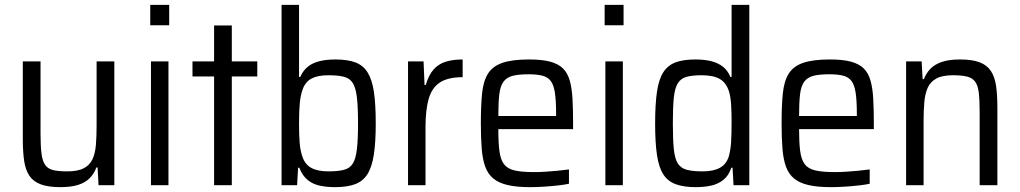

<svg xmlns="http://www.w3.org/2000/svg" viewBox="-20 -763 4203 791"><path d="M228 8Q179 8 148 -3.5Q117 -15 101 -39Q85 -63 79.5 -100Q74 -137 74 -189V-510H147V-213Q147 -161 151 -130Q155 -99 166.5 -83Q178 -67 200 -62Q222 -57 257 -57Q300 -57 324.5 -69.5Q349 -82 360.5 -106Q372 -130 375 -165Q378 -200 378 -246V-510H451V0H386L382 -73H377Q368 -48 350 -29.5Q332 -11 302.5 -1.5Q273 8 228 8Z M599 -659V-743H677V-659ZM602 0V-510H674V0Z M862 0V-448H773V-510H862V-658H935V-510H1040V-448H935V0Z M1360 8Q1327 8 1298 2Q1269 -4 1247.5 -21.5Q1226 -39 1213 -72H1208L1204 0H1140V-743H1212V-446H1217Q1229 -473 1248.5 -488.5Q1268 -504 1296.5 -511Q1325 -518 1361 -518Q1412 -518 1444 -506Q1476 -494 1494.5 -464.5Q1513 -435 1520.5 -384Q1528 -333 1528 -255Q1528 -176 1520 -125Q1512 -74 1493.5 -45Q1475 -16 1442.5 -4Q1410 8 1360 8ZM1333 -57Q1373 -57 1397.5 -63.5Q1422 -70 1434 -90Q1446 -110 1450.5 -149.5Q1455 -189 1455 -255Q1455 -321 1450.5 -360.5Q1446 -400 1434 -420Q1422 -440 1397.5 -446.5Q1373 -453 1333 -453Q1289 -453 1263.5 -439.5Q1238 -426 1227 -395Q1218 -370 1215 -337.5Q1212 -305 1212 -255Q1212 -207 1214.5 -175Q1217 -143 1226 -117Q1237 -85 1263 -71Q1289 -57 1333 -57Z M1661 0V-510H1725L1729 -413H1734Q1746 -454 1766.5 -477Q1787 -500 1817 -509Q1847 -518 1886 -518V-445Q1825 -445 1792 -423Q1759 -401 1746 -355.5Q1733 -310 1733 -239V0Z M2164 8Q2109 8 2072 -0.5Q2035 -9 2012.5 -27.5Q1990 -46 1979 -76.5Q1968 -107 1964.5 -151Q1961 -195 1961 -254Q1961 -327 1966 -377.5Q1971 -428 1990 -459Q2009 -490 2049.5 -504Q2090 -518 2160 -518Q2213 -518 2246.5 -509Q2280 -500 2299 -481.5Q2318 -463 2327 -432Q2336 -401 2338.5 -357Q2341 -313 2341 -255V-231H2033Q2033 -176 2037.5 -141Q2042 -106 2056 -87Q2070 -68 2099.5 -61Q2129 -54 2179 -54Q2201 -54 2226 -55.5Q2251 -57 2276.5 -59.5Q2302 -62 2324 -65V-6Q2306 -2 2279 1Q2252 4 2222 6Q2192 8 2164 8ZM2271 -266V-294Q2271 -349 2266 -381.5Q2261 -414 2248.5 -430Q2236 -446 2213.5 -451.5Q2191 -457 2158 -457Q2116 -457 2091.5 -450.5Q2067 -444 2054 -426Q2041 -408 2037 -374Q2033 -340 2033 -285H2290Z M2471 -659V-743H2549V-659ZM2474 0V-510H2546V0Z M2846 8Q2797 8 2764 -4Q2731 -16 2712.5 -45Q2694 -74 2686.5 -125Q2679 -176 2679 -254Q2679 -333 2686.5 -384.5Q2694 -436 2712.5 -465Q2731 -494 2763 -506Q2795 -518 2845 -518Q2882 -518 2910 -511Q2938 -504 2958 -488.5Q2978 -473 2989 -446H2994V-743H3067V0H3002L2998 -72H2993Q2982 -39 2959.5 -21.5Q2937 -4 2908.5 2Q2880 8 2846 8ZM2874 -57Q2919 -57 2945.5 -71.5Q2972 -86 2982 -117Q2990 -145 2992 -178Q2994 -211 2994 -263Q2994 -302 2992 -332.5Q2990 -363 2984 -384Q2973 -421 2946.5 -437Q2920 -453 2871 -453Q2832 -453 2808.5 -446.5Q2785 -440 2772.5 -420Q2760 -400 2756 -360.5Q2752 -321 2752 -255Q2752 -189 2756 -149Q2760 -109 2772.5 -89.5Q2785 -70 2809.5 -63.5Q2834 -57 2874 -57Z M3403 8Q3348 8 3311 -0.5Q3274 -9 3251.5 -27.5Q3229 -46 3218 -76.5Q3207 -107 3203.5 -151Q3200 -195 3200 -254Q3200 -327 3205 -377.5Q3210 -428 3229 -459Q3248 -490 3288.5 -504Q3329 -518 3399 -518Q3452 -518 3485.5 -509Q3519 -500 3538 -481.5Q3557 -463 3566 -432Q3575 -401 3577.5 -357Q3580 -313 3580 -255V-231H3272Q3272 -176 3276.5 -141Q3281 -106 3295 -87Q3309 -68 3338.5 -61Q3368 -54 3418 -54Q3440 -54 3465 -55.5Q3490 -57 3515.5 -59.5Q3541 -62 3563 -65V-6Q3545 -2 3518 1Q3491 4 3461 6Q3431 8 3403 8ZM3510 -266V-294Q3510 -349 3505 -381.5Q3500 -414 3487.5 -430Q3475 -446 3452.5 -451.5Q3430 -457 3397 -457Q3355 -457 3330.5 -450.5Q3306 -444 3293 -426Q3280 -408 3276 -374Q3272 -340 3272 -285H3529Z M3713 0V-510H3777L3781 -437H3786Q3796 -462 3813.5 -480Q3831 -498 3860.5 -508Q3890 -518 3935 -518Q3985 -518 4015.5 -506.5Q4046 -495 4062 -471Q4078 -447 4083.5 -410Q4089 -373 4089 -321V0H4016V-297Q4016 -349 4012.5 -380Q4009 -411 3997.5 -426.5Q3986 -442 3964 -447.5Q3942 -453 3906 -453Q3862 -453 3837.5 -439.5Q3813 -426 3802 -401.5Q3791 -377 3788 -342.5Q3785 -308 3785 -264V0Z"/></svg>

Font: Saira SemiCondensed
Style: Regular
Weight: 400
Width: 4
Designer: Hector Gatti with collaboration of the Omnibus-Type team
Foundry: Omnibus-Type
Version: Version 1.101